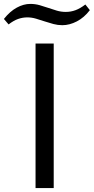

<svg xmlns="http://www.w3.org/2000/svg" viewBox="-88 -963 480 983"><path d="M94 -740H187V0H94ZM-68 -866Q-37 -905 -2 -924Q33 -943 67 -943Q92 -943 115 -936.5Q138 -930 159.5 -922.5Q181 -915 203 -908.5Q225 -902 249 -902Q275 -902 299 -911Q323 -920 349 -940L372 -911Q343 -873 305.5 -853.5Q268 -834 231 -834Q208 -834 185.5 -840Q163 -846 140.5 -853.5Q118 -861 96 -867.5Q74 -874 52 -874Q28 -874 5 -866Q-18 -858 -44 -838Z"/></svg>

Font: Encode Sans Wide
Style: Regular
Weight: 400
Designer: Pablo Impallari, Andres Torresi
Foundry: Pablo Impallari, Andres Torresi
Version: Version 1.000; ttfautohint (v1.00) -l 8 -r 50 -G 200 -x 14 -